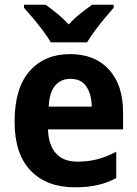

<svg xmlns="http://www.w3.org/2000/svg" viewBox="-20 -786 582 816"><path d="M278 -556Q383 -556 443 -490.5Q503 -425 503 -308V-236H184Q186 -170 217.5 -134.5Q249 -99 309 -99Q354 -99 393 -109Q432 -119 474 -141V-29Q436 -9 394.5 0.5Q353 10 298 10Q178 10 110 -61Q42 -132 42 -269Q42 -411 105.5 -483.5Q169 -556 278 -556ZM279 -451Q240 -451 215 -423Q190 -395 187 -333H370Q369 -386 347 -418.5Q325 -451 279 -451ZM196 -606Q184 -627 163.5 -654.5Q143 -682 121 -708Q99 -734 82 -753V-766H174Q196 -750 222 -729Q248 -708 272 -682Q297 -709 323 -729.5Q349 -750 372 -766H463V-753Q447 -735 425 -708.5Q403 -682 383 -655Q363 -628 350 -606Z"/></svg>

Font: Noto Sans Devanagari UI SemiCondensed
Style: Bold
Weight: 700
Width: 4
Designer: Jelle Bosma - Monotype Design Team
Foundry: Monotype Imaging Inc.
Version: Version 2.004; ttfautohint (v1.8.4.7-5d5b)